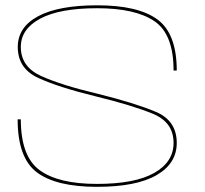

<svg xmlns="http://www.w3.org/2000/svg" viewBox="-20 -701 772 724"><path d="M345.5 3.5Q494 3.5 570.2 -40.5Q646.5 -84.5 646.5 -162Q646.5 -246 567.8 -279.2Q489 -312.5 348 -347.5Q212.5 -379.5 135.5 -414.2Q58.5 -449 58.5 -524Q58.5 -591.5 131.8 -630.8Q205 -670 346.5 -670Q490.5 -670 562.5 -621Q634.5 -572 634.5 -435H646.5Q646.5 -574 573.8 -627.5Q501 -681 346.5 -681Q200.5 -681 123.8 -639.8Q47 -598.5 47 -524Q47 -442.5 124.5 -407Q202 -371.5 341.5 -337.5Q478.5 -304 556.5 -272Q634.5 -240 634.5 -162Q634.5 -90.5 561.8 -49Q489 -7.5 345.5 -7.5Q200 -7.5 129.2 -59.5Q58.5 -111.5 58.5 -251H46.5Q46.5 -105.5 119.2 -51Q192 3.5 345.5 3.5Z"/></svg>

Font: Anybody Expanded Thin
Style: Regular
Weight: 250
Width: 7
Version: Version 1.113;gftools[0.9.25]